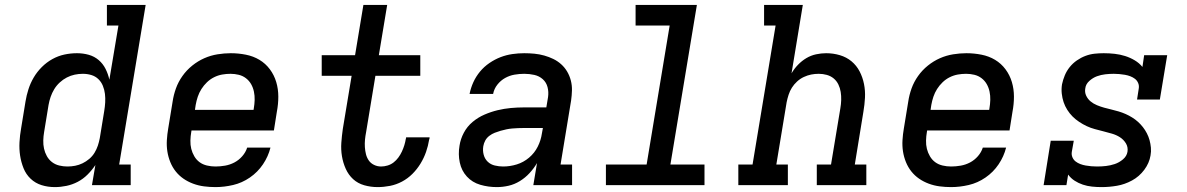

<svg xmlns="http://www.w3.org/2000/svg" viewBox="-20 -755 4840 783"><path d="M204 8Q175 8 149.5 0Q124 -8 105 -26Q86 -44 76 -69Q66 -94 62 -120.5Q58 -147 59.5 -175Q61 -203 66 -231L84 -341Q88 -366 96 -391Q104 -416 117.5 -439Q131 -462 150.5 -481.5Q170 -501 193.5 -514Q217 -527 242.5 -532.5Q268 -538 294 -538Q319 -538 342 -531.5Q365 -525 382.5 -510Q400 -495 410.5 -474Q421 -453 426 -430L463 -651H416V-735H574L466 -84H513V0H355L369 -82Q355 -61 337 -43Q319 -25 297 -13.5Q275 -2 251 3Q227 8 204 8ZM255 -76Q271 -76 286.5 -79Q302 -82 316.5 -89Q331 -96 344 -107Q357 -118 365.5 -132Q374 -146 379 -161Q384 -176 387 -192L405 -302Q408 -320 409 -337.5Q410 -355 408 -372Q406 -389 399.5 -405Q393 -421 381 -432.5Q369 -444 352.5 -449Q336 -454 318 -454Q301 -454 284.5 -450.5Q268 -447 252.5 -439Q237 -431 223.5 -418.5Q210 -406 201 -391Q192 -376 186.5 -360Q181 -344 178 -327L160 -217Q157 -200 156.5 -182.5Q156 -165 159.5 -149Q163 -133 171 -118.5Q179 -104 192 -94Q205 -84 221.5 -80Q238 -76 255 -76Q255 -76 255 -76Q255 -76 255 -76Z M859 8Q835 8 812 5Q789 2 767.5 -6Q746 -14 728 -26.5Q710 -39 696.5 -56Q683 -73 674.5 -94Q666 -115 662.5 -137.5Q659 -160 660.5 -184Q662 -208 666 -231L684 -341Q688 -368 697.5 -394.5Q707 -421 724 -445Q741 -469 764 -487.5Q787 -506 813 -517.5Q839 -529 867 -533.5Q895 -538 921 -538Q952 -538 982.5 -532Q1013 -526 1038 -511Q1063 -496 1080.5 -472.5Q1098 -449 1106.5 -420.5Q1115 -392 1115 -361Q1115 -330 1109 -299L1097 -223H761L760 -217Q757 -200 756.5 -182Q756 -164 760 -148Q764 -132 772.5 -117.5Q781 -103 794 -93.5Q807 -84 824 -80Q841 -76 859 -76Q878 -76 898 -79.5Q918 -83 936 -92.5Q954 -102 968 -118Q982 -134 988 -153H1083Q1074 -117 1052.5 -85Q1031 -53 999 -31Q967 -9 930.5 -0.5Q894 8 859 8ZM775 -307H1014L1015 -313Q1018 -330 1018.5 -347.5Q1019 -365 1015.5 -381.5Q1012 -398 1004 -412Q996 -426 983 -436Q970 -446 953.5 -450Q937 -454 920 -454Q903 -454 886 -451Q869 -448 853 -440Q837 -432 824 -419.5Q811 -407 801.5 -392Q792 -377 786.5 -360.5Q781 -344 778 -327Z M1520 8Q1492 8 1465.5 0.5Q1439 -7 1420 -24.5Q1401 -42 1390 -66.5Q1379 -91 1374.5 -118Q1370 -145 1372 -173Q1374 -201 1378 -229L1414 -446H1292V-530H1428L1462 -735H1559L1525 -530H1694V-446H1511L1473 -216Q1470 -201 1468.5 -185.5Q1467 -170 1468 -155Q1469 -140 1472.5 -126Q1476 -112 1484 -100.5Q1492 -89 1505.5 -82.5Q1519 -76 1534 -76Q1547 -76 1560.5 -80Q1574 -84 1585 -92.5Q1596 -101 1604.5 -112.5Q1613 -124 1619 -137Q1625 -150 1629 -163Q1633 -176 1635 -189Q1636 -190 1636 -191.5Q1636 -193 1636 -195H1732Q1732 -192 1731.5 -189.5Q1731 -187 1730 -185Q1726 -160 1717.5 -135.5Q1709 -111 1695 -88Q1681 -65 1662 -46Q1643 -27 1619.5 -14.5Q1596 -2 1570.5 3Q1545 8 1520 8Z M2006 8Q1971 8 1938.5 -1.5Q1906 -11 1884 -35Q1862 -59 1855 -92.5Q1848 -126 1854 -161Q1858 -188 1871.5 -213.5Q1885 -239 1907 -257.5Q1929 -276 1955.5 -287.5Q1982 -299 2009 -305.5Q2036 -312 2063 -314.5Q2090 -317 2117 -317H2208L2215 -359Q2218 -380 2213 -399.5Q2208 -419 2193.5 -432Q2179 -445 2159 -449.5Q2139 -454 2118 -454Q2098 -454 2078 -450.5Q2058 -447 2040 -437Q2022 -427 2008.5 -410Q1995 -393 1991 -372H1895Q1900 -397 1910.5 -420Q1921 -443 1937.5 -463Q1954 -483 1976 -498Q1998 -513 2021.5 -522Q2045 -531 2069.5 -534.5Q2094 -538 2118 -538Q2139 -538 2159.5 -536Q2180 -534 2199.5 -528.5Q2219 -523 2236.5 -514.5Q2254 -506 2268.5 -493Q2283 -480 2293 -463Q2303 -446 2308 -426.5Q2313 -407 2312.5 -386.5Q2312 -366 2309 -345L2266 -84H2313V0H2155L2170 -90Q2157 -68 2139.5 -49Q2122 -30 2100 -16.5Q2078 -3 2054 2.5Q2030 8 2006 8ZM2032 -76Q2060 -76 2087.5 -84.5Q2115 -93 2137.5 -112Q2160 -131 2173 -157Q2186 -183 2190 -211L2194 -233H2117Q2105 -233 2093 -232.5Q2081 -232 2069 -231Q2057 -230 2045 -227.5Q2033 -225 2021 -221.5Q2009 -218 1997.5 -213.5Q1986 -209 1975.5 -201Q1965 -193 1959 -182Q1953 -171 1951 -159Q1948 -141 1952.5 -124Q1957 -107 1969 -95.5Q1981 -84 1998 -80Q2015 -76 2032 -76Z M2451 0V-84H2617L2711 -651H2572V-735H2822L2714 -84H2853V0Z M2991 0V-84H3049L3143 -651H3096V-735H3254L3208 -456Q3219 -475 3234.5 -491Q3250 -507 3268.5 -518Q3287 -529 3308 -533.5Q3329 -538 3349 -538Q3378 -538 3405 -530Q3432 -522 3452.5 -505Q3473 -488 3485.5 -464Q3498 -440 3503.5 -412.5Q3509 -385 3507.5 -356.5Q3506 -328 3501 -299L3466 -84H3513V0H3311V-84H3369L3407 -313Q3410 -330 3410.5 -347Q3411 -364 3408.5 -380Q3406 -396 3399 -410.5Q3392 -425 3380 -435Q3368 -445 3352 -449.5Q3336 -454 3319 -454Q3303 -454 3288 -451Q3273 -448 3258 -441Q3243 -434 3230.5 -422.5Q3218 -411 3209.5 -397.5Q3201 -384 3196 -368.5Q3191 -353 3188 -338L3146 -84H3193V0Z M3859 8Q3835 8 3812 5Q3789 2 3767.5 -6Q3746 -14 3728 -26.5Q3710 -39 3696.5 -56Q3683 -73 3674.5 -94Q3666 -115 3662.5 -137.5Q3659 -160 3660.5 -184Q3662 -208 3666 -231L3684 -341Q3688 -368 3697.5 -394.5Q3707 -421 3724 -445Q3741 -469 3764 -487.5Q3787 -506 3813 -517.5Q3839 -529 3867 -533.5Q3895 -538 3921 -538Q3952 -538 3982.5 -532Q4013 -526 4038 -511Q4063 -496 4080.5 -472.5Q4098 -449 4106.5 -420.5Q4115 -392 4115 -361Q4115 -330 4109 -299L4097 -223H3761L3760 -217Q3757 -200 3756.5 -182Q3756 -164 3760 -148Q3764 -132 3772.5 -117.5Q3781 -103 3794 -93.5Q3807 -84 3824 -80Q3841 -76 3859 -76Q3878 -76 3898 -79.5Q3918 -83 3936 -92.5Q3954 -102 3968 -118Q3982 -134 3988 -153H4083Q4074 -117 4052.5 -85Q4031 -53 3999 -31Q3967 -9 3930.5 -0.5Q3894 8 3859 8ZM3775 -307H4014L4015 -313Q4018 -330 4018.5 -347.5Q4019 -365 4015.5 -381.5Q4012 -398 4004 -412Q3996 -426 3983 -436Q3970 -446 3953.5 -450Q3937 -454 3920 -454Q3903 -454 3886 -451Q3869 -448 3853 -440Q3837 -432 3824 -419.5Q3811 -407 3801.5 -392Q3792 -377 3786.5 -360.5Q3781 -344 3778 -327Z M4472 8Q4453 8 4433.5 6Q4414 4 4396 -2Q4378 -8 4362.5 -18Q4347 -28 4336 -43L4329 0H4236L4265 -181H4359L4351 -136Q4349 -124 4353.5 -113.5Q4358 -103 4366.5 -96.5Q4375 -90 4385.5 -86Q4396 -82 4407.5 -80Q4419 -78 4430.5 -77Q4442 -76 4454 -76Q4472 -76 4490 -78Q4508 -80 4526 -86Q4544 -92 4559.5 -105Q4575 -118 4578 -136Q4581 -155 4571.5 -170.5Q4562 -186 4547 -195.5Q4532 -205 4514.5 -210Q4497 -215 4479.5 -219.5Q4462 -224 4445 -228.5Q4428 -233 4412 -240.5Q4396 -248 4381 -258Q4366 -268 4354 -280Q4342 -292 4332.5 -307Q4323 -322 4317.5 -338.5Q4312 -355 4310 -373.5Q4308 -392 4311 -411Q4315 -430 4322.5 -448Q4330 -466 4342.5 -481.5Q4355 -497 4371.5 -508.5Q4388 -520 4406.5 -527Q4425 -534 4444 -536Q4463 -538 4481 -538Q4504 -538 4526 -535.5Q4548 -533 4568.5 -526.5Q4589 -520 4607.5 -509Q4626 -498 4639 -482L4646 -530H4740L4710 -349H4617L4624 -394Q4626 -406 4621.5 -416.5Q4617 -427 4608.5 -433.5Q4600 -440 4589.5 -444Q4579 -448 4567.5 -450Q4556 -452 4544.5 -453Q4533 -454 4522 -454Q4505 -454 4487.5 -452Q4470 -450 4453.5 -444Q4437 -438 4422.5 -425Q4408 -412 4406 -395Q4403 -379 4409.5 -365Q4416 -351 4427.5 -341.5Q4439 -332 4453.5 -326Q4468 -320 4482.5 -316Q4497 -312 4512 -308.5Q4527 -305 4542 -300.5Q4557 -296 4570.5 -290Q4584 -284 4597 -276Q4610 -268 4621 -258Q4632 -248 4641 -236.5Q4650 -225 4657 -211.5Q4664 -198 4668 -183.5Q4672 -169 4673.5 -153Q4675 -137 4672 -121Q4667 -90 4646.5 -62.5Q4626 -35 4596.5 -19Q4567 -3 4535.5 2.5Q4504 8 4473 8Q4473 8 4472.5 8Q4472 8 4472 8Z"/></svg>

Font: Iosevka Slab MdExObl
Style: Regular
Weight: 500
Width: 7
Italic angle: -9°
Monospace: yes
Designer: Belleve Invis
Foundry: Belleve Invis
Version: Version 11.1.1; ttfautohint (v1.8.3)